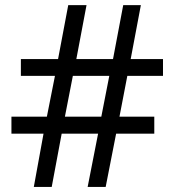

<svg xmlns="http://www.w3.org/2000/svg" viewBox="-20 -734 686 754"><path d="M480 -436 449.2 -275.9H585.9V-209H436L395 0H324.2L365.2 -209H222.2L183.1 0H112.8L150.9 -209H24.9V-275.9H164.1L195.8 -436H62V-502H208L248 -713.9H319.8L279.8 -502H423.8L463.9 -713.9H533.2L493.2 -502H620.1V-436ZM234.9 -275.9H377.9L409.2 -436H266.1Z"/></svg>

Font: Defago Noto Sans
Style: Regular
Weight: 400
Designer: John M. Durdin
Foundry: Lao IT Dev Co., Ltd.
Version: Version 1.000 2007 initial release